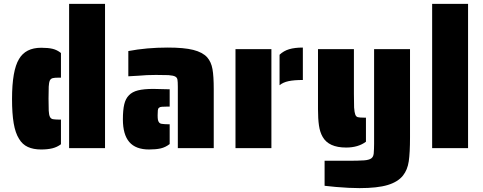

<svg xmlns="http://www.w3.org/2000/svg" viewBox="-20 -763 2488 989"><path d="M336 -743H521V0H336ZM78 -48Q59 -78 50.5 -128Q42 -178 42 -253Q42 -400 78 -459Q112 -517 192 -517Q228 -517 251 -511.5Q274 -506 294 -490V-363H283Q261 -363 251.5 -360.5Q242 -358 237 -349Q232 -338 231 -317Q230 -302 230 -255Q230 -208 231 -193Q232 -172 237 -161.5Q242 -151 253 -149Q267 -147 283 -147H294V-20Q274 -5 249.5 1Q225 7 192 7Q152 7 123.5 -6Q95 -19 78 -48Z M896 -316Q896 -342 894 -353Q892 -364 882 -369Q873 -374 848 -376Q833 -377 783 -377Q735 -377 694 -373L641 -370V-500Q735 -518 844 -518Q928 -518 975.5 -506Q1023 -494 1047 -468Q1068 -444 1074.5 -407Q1081 -370 1081 -304V0H896ZM613 -148Q613 -196 620 -225.5Q627 -255 644 -272Q661 -290 691 -297.5Q721 -305 770 -305L854 -303V-214H844Q821 -214 814 -213Q794 -212 793 -194Q792 -188 792 -169Q792 -154 793.5 -146Q795 -138 799 -133Q804 -126 814 -125Q828 -123 844 -123H854V-21Q832 -4 807.5 1.5Q783 7 748 7Q679 7 646 -31.5Q613 -70 613 -148Z M1420 -481Q1441 -501 1469.5 -509.5Q1498 -518 1540 -518V-351Q1495 -351 1466.5 -345Q1438 -339 1420 -324ZM1193 -510H1378V0H1193Z M1642 -58Q1628 -82 1623 -116.5Q1618 -151 1618 -201V-510H1803V-279Q1803 -226 1804 -209Q1806 -183 1810 -173Q1814 -162 1823 -159.5Q1832 -157 1855 -157H1865V-33Q1825 -3 1763 -3Q1673 -3 1642 -58ZM1710 200 1652 194V65H1786Q1822 65 1856 63Q1880 61 1891.5 53.5Q1903 46 1905 28Q1907 4 1907 -23V-510H2092V-56Q2092 24 2085.5 68Q2079 112 2056 141Q2030 174 1977 190Q1924 206 1832 206Q1780 206 1710 200Z M2206 -743H2391V0H2206Z"/></svg>

Font: Saira Stencil
Style: Regular
Weight: 400
Designer: Hector Gatti with collaboration of the Omnibus-Type team
Foundry: Omnibus-Type
Version: Version 1.003